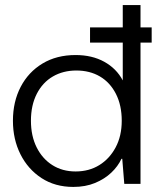

<svg xmlns="http://www.w3.org/2000/svg" viewBox="-20 -725 655 757"><path d="M335 -557V-617H578V-557ZM269 12Q197 12 143.5 -23Q90 -58 60.5 -117Q31 -176 31 -249Q31 -324 61.5 -382.5Q92 -441 147.5 -474.5Q203 -508 278 -508Q343 -508 391 -481.5Q439 -455 464 -408V-705H534V0H470L462 -99H459Q445 -69 418.5 -44Q392 -19 354.5 -3.5Q317 12 269 12ZM278 -49Q331 -49 371.5 -74Q412 -99 436 -144Q460 -189 460 -249Q460 -310 437 -355Q414 -400 374 -423.5Q334 -447 281 -447Q229 -447 188.5 -423.5Q148 -400 125 -355Q102 -310 102 -249Q102 -189 124.5 -144Q147 -99 186.5 -74Q226 -49 278 -49Z"/></svg>

Font: DM Sans 36pt Light
Style: Regular
Weight: 300
Designer: Colophon Foundry, Jonny Pinhorn
Foundry: Colophon Foundry
Version: Version 4.004;gftools[0.9.30]